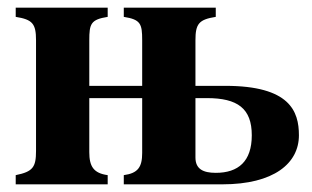

<svg xmlns="http://www.w3.org/2000/svg" viewBox="-20 -481 815 501"><path d="M351 -225V-82C351 -45 340 -29 303 -24V0H560C695 0 760 -55 760 -128C760 -191 736 -257 568 -257H490V-376C490 -419 499 -430 543 -437V-461H303V-437C347 -430 351 -419 351 -376V-257H213V-376C213 -419 217 -430 261 -437V-461H21V-437C65 -430 74 -419 74 -376V-87C74 -45 66 -33 21 -24V0H261V-24C224 -29 213 -47 213 -84V-225ZM490 -225H520C600 -225 637 -198 637 -128C637 -60 602 -30 543 -30C510 -30 490 -40 490 -70Z"/></svg>

Font: STIXGeneral
Style: Bold
Weight: 700
Designer: MicroPress Inc., with final additions and corrections provided by Coen Hoffman, Elsevier (retired)
Version: Version 1.1.0